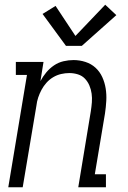

<svg xmlns="http://www.w3.org/2000/svg" viewBox="-20 -792 540 812"><path d="M15 0 94 -475H47V-530H164L151 -449Q161 -468 175.5 -485.5Q190 -503 208.5 -515.5Q227 -528 248.5 -533Q270 -538 291 -538Q317 -538 341.5 -530Q366 -522 384 -505.5Q402 -489 412.5 -466Q423 -443 427 -417.5Q431 -392 429.5 -365.5Q428 -339 424 -312L381 -55H428V0H311L364 -321Q367 -340 368.5 -359Q370 -378 367.5 -396Q365 -414 358 -430.5Q351 -447 339 -459.5Q327 -472 309.5 -477.5Q292 -483 273 -483Q256 -483 238.5 -479Q221 -475 205 -465.5Q189 -456 176.5 -442Q164 -428 155.5 -412Q147 -396 141.5 -379.5Q136 -363 134 -345L76 0ZM259 -598 160 -733 215 -767 299 -640 425 -772 472 -728 326 -598Z"/></svg>

Font: Iosevka Slab Light
Style: Italic
Weight: 300
Italic angle: -9°
Monospace: yes
Designer: Belleve Invis
Foundry: Belleve Invis
Version: Version 11.1.1; ttfautohint (v1.8.3)